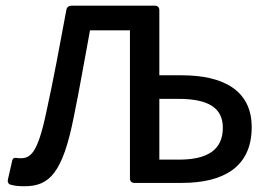

<svg xmlns="http://www.w3.org/2000/svg" viewBox="-20 -644 948 676"><path d="M620.1 -378.9H541V-608.4C541 -618.2 535.2 -624 525.4 -624H231.4C222.7 -624 215.8 -619.1 213.9 -610.4C190.4 -484.4 168.9 -366.2 142.6 -247.1C112.3 -103.5 86.9 -86.9 52.7 -86.9C47.9 -86.9 43 -86.9 39.1 -87.9C30.3 -89.8 24.4 -86.9 22.5 -76.2L7.8 -11.7C5.9 -2 9.8 4.9 19.5 6.8C33.2 10.7 47.9 11.7 67.4 11.7C154.3 11.7 201.2 -36.1 240.2 -234.4C260.7 -334 277.3 -432.6 296.9 -537.1H437.5V-15.6C437.5 -5.9 443.4 0 453.1 0H620.1C766.6 0 866.2 -55.7 866.2 -196.3C866.2 -326.2 765.6 -378.9 620.1 -378.9ZM610.4 -82H541V-295.9H608.4C712.9 -295.9 764.6 -264.6 764.6 -194.3C764.6 -116.2 710 -82 610.4 -82Z"/></svg>

Font: Ed Sans Neue Medium
Style: Regular
Weight: 500
Designer: Stephen Hutchings
Version: Version 1.004;PS 001.004;hotconv 1.0.88;makeotf.lib2.5.64775